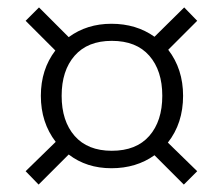

<svg xmlns="http://www.w3.org/2000/svg" viewBox="-20 -599 600 517"><path d="M432 -215 511 -138 475 -102 396 -181Q347 -146 280 -146Q213 -146 165 -183L84 -102L49 -138L130 -217Q90 -269 90 -341Q90 -412 129 -463L49 -543L85 -579L165 -499Q214 -535 280 -535Q347 -535 396 -500L476 -579L511 -543L433 -465Q473 -413 473 -341Q473 -267 432 -215ZM417 -341Q417 -409 382 -449Q347 -489 281 -489Q216 -489 181 -449Q146 -409 146 -341Q146 -273 181 -233Q216 -193 281 -193Q347 -193 382 -233Q417 -273 417 -341Z"/></svg>

Font: Fira Sans Light
Style: Regular
Weight: 300
Designer: bBox Type GmbH & Carrois Corporate GbR & Edenspiekermann AG
Foundry: bBox Type GmbH & Carrois Corporate GbR & Edenspiekermann AG
Version: Version 4.301